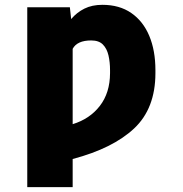

<svg xmlns="http://www.w3.org/2000/svg" viewBox="-20 -558 743 781"><path d="M269.5 -480.5Q292.3 -507.5 323.3 -522.9Q354.4 -538.4 396.3 -538.4Q465.9 -538.4 514 -505.1Q562.1 -471.9 587.2 -412.1Q612.2 -352.3 612.2 -272.7V-259.9Q611.9 -116.5 525.6 -35.5Q439.3 45.5 275.6 88.8V203.1H90.9V-528.4H264.2ZM275.6 -52.9Q345.2 -74.2 386.2 -127.3Q427.2 -180.4 427.6 -259.9V-272.7Q427.6 -305.4 421.2 -332.9Q414.8 -360.4 398.4 -377Q382.1 -393.5 350.9 -393.5Q294 -393.5 275.6 -359.4Z"/></svg>

Font: Inter UI Black
Style: Regular
Weight: 900
Designer: Rasmus Andersson
Foundry: rsms
Version: 3.2;8d6f07862